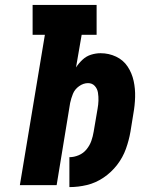

<svg xmlns="http://www.w3.org/2000/svg" viewBox="-20 -755 616 783"><path d="M263 8Q299 8 334.5 -0.5Q370 -9 402 -30.5Q434 -52 457.5 -82.5Q481 -113 493.5 -148Q506 -183 512 -218L524 -292Q530 -325 531 -359Q532 -393 525 -425Q518 -457 500.5 -483.5Q483 -510 453.5 -524Q424 -538 390 -538Q371 -538 351.5 -532Q332 -526 316.5 -511.5Q301 -497 290 -480L313 -613H374V-735H113V-613H163L61 0H211L266 -335Q270 -354 277.5 -372.5Q285 -391 302.5 -403.5Q320 -416 339 -416Q356 -416 366.5 -404.5Q377 -393 379.5 -377Q382 -361 381.5 -344.5Q381 -328 378 -312L362 -218Q359 -199 352.5 -180.5Q346 -162 333 -146Q320 -130 301 -122Q282 -114 263 -114Z"/></svg>

Font: Iosevka Sparkle Heavy
Style: Italic
Weight: 900
Italic angle: -9°
Designer: Belleve Invis
Foundry: Belleve Invis
Version: Version 4.5.0; ttfautohint (v1.8.3)